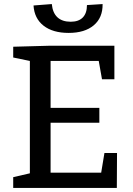

<svg xmlns="http://www.w3.org/2000/svg" viewBox="-20 -925 657 945"><path d="M478 -75 494 -172H556L555 0H45V-53L127 -72V-625L45 -642V-695L227 -700H543V-535H482L466 -625H229V-394H469V-321H229V-75ZM145 -898 235 -905Q239 -862 262.5 -840Q286 -818 328 -818Q367 -818 387.5 -839Q408 -860 408 -900L485 -905Q486 -838 441.5 -800.5Q397 -763 318 -763Q240 -763 194.5 -798.5Q149 -834 145 -898Z"/></svg>

Font: Bitter Pro Medium
Style: Regular
Weight: 500
Designer: Sol Matas, and Bitter project Authors
Foundry: Sol Matas
Version: Version 1.010